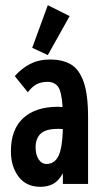

<svg xmlns="http://www.w3.org/2000/svg" viewBox="-20 -708 390 739"><path d="M135 11Q81 11 51.5 -28Q22 -67 22 -126Q22 -210 69.5 -253.5Q117 -297 203 -297Q211 -297 221 -296Q217 -357 203 -375Q189 -393 163 -393Q140 -393 122.5 -384.5Q105 -376 87 -353L37 -415Q62 -444 95.5 -461.5Q129 -479 173 -479Q218 -479 250.5 -461.5Q283 -444 301 -395.5Q319 -347 319 -256V0H222V-41Q206 -12 185 -0.5Q164 11 135 11ZM117 -141Q117 -113 128.5 -95Q140 -77 159 -77Q190 -77 205 -107.5Q220 -138 222 -211Q217 -212 212.5 -212Q208 -212 203 -212Q156 -212 136.5 -193.5Q117 -175 117 -141ZM164 -496 104 -524 164 -688 248 -646Z"/></svg>

Font: Inconsolata ExtraCondensed ExtraBold
Style: Regular
Weight: 800
Width: 2
Monospace: yes
Designer: Raph Levien, Cyreal, Brenton Simpson
Foundry: Raph Levien, Cyreal, Google
Version: Version 3.001; ttfautohint (v1.8.2.53-6de2)